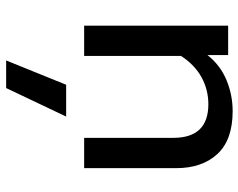

<svg xmlns="http://www.w3.org/2000/svg" viewBox="-98 -438 795 640"><g transform="rotate(90 300.0 -117.5)"><path d="M65 -480H163V-411Q197 -454 246.5 -474.5Q296 -495 350 -495Q446 -495 493 -444Q540 -393 540 -307V0H439V-297Q439 -414 327 -414Q279 -414 237.5 -391.5Q196 -369 166 -323V0H65ZM262 60H368L273 260H181Z"/></g></svg>

Font: Prompt
Style: Regular
Weight: 400
Designer: Katatrad Team
Foundry: CadsonDemak
Version: Version 1.001